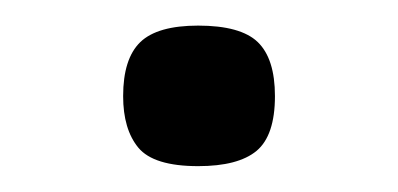

<svg xmlns="http://www.w3.org/2000/svg" viewBox="-20 -123 311 150"><path d="M194.8 -47.9Q194.8 -17.1 180.4 -5.1Q166 6.8 134.8 6.8Q100.1 6.8 88.1 -7.6Q76.2 -22 76.2 -47.9Q76.2 -77.1 89.6 -90.1Q103 -103 134.8 -103Q168 -103 181.4 -90.1Q194.8 -77.1 194.8 -47.9Z"/></svg>

Font: Lorenzo Sans
Style: Regular
Weight: 400
Foundry: Intel Corporation
Version: Version 1.00; ttfautohint (v1.5)